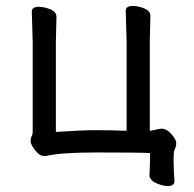

<svg xmlns="http://www.w3.org/2000/svg" viewBox="-20 -508 652 646"><path d="M545 118Q527 118 505 108Q483 98 483 81V80Q485 46 485 7Q455 5 305 5Q182 5 134 17H129Q113 17 98 -2.5Q83 -22 83 -33Q83 -44 86.5 -49.5Q90 -55 90 -65V-367L87 -469Q87 -485 111 -485Q129 -485 149.5 -476.5Q170 -468 170 -451L168 -367V-64Q252 -70 300 -70Q348 -70 406 -68V-370L403 -472Q403 -488 427 -488Q445 -488 465.5 -479.5Q486 -471 486 -454L484 -370V-68Q489 -68 501 -71Q513 -74 522 -75H524Q541 -75 557 -56.5Q573 -38 573 -27Q573 -15 568.5 -7.5Q564 0 564 31Q564 64 567 101Q567 118 545 118Z"/></svg>

Font: LXGW WenKai Lite
Style: Bold
Weight: 700
Designer: LXGW / Fontworks Inc.
Foundry: LXGW / Fontworks Inc.
Version: Version 1.330;April 28, 2024